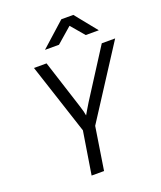

<svg xmlns="http://www.w3.org/2000/svg" viewBox="-169 -1055 971 1160"><g transform="rotate(-20 316.5 -475.0)"><path d="M216 0 260 -275 111 -730H192L291 -422Q299 -398 303.5 -380Q308 -362 309 -353Q314 -361 324.5 -379.5Q335 -398 350 -422L547 -730H633L339 -275L296 0ZM211 -810 367 -950H444L557 -810H473L400 -896L301 -810Z"/></g></svg>

Font: JetBrains Mono NL Light
Style: Italic
Weight: 300
Italic angle: -9°
Designer: Philipp Nurullin, Konstantin Bulenkov
Foundry: JetBrains
Version: Version 2.304; ttfautohint (v1.8.4.7-5d5b)